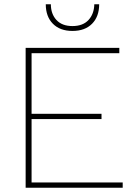

<svg xmlns="http://www.w3.org/2000/svg" viewBox="-20 -886 633 906"><path d="M101 0V-660H543V-635H129V-349H459V-324H129V-25H559V0ZM448 -866Q448 -808 414.5 -774Q381 -740 322 -740Q263 -740 229.5 -774Q196 -808 196 -866H220Q220 -820 246.5 -791.5Q273 -763 322 -763Q371 -763 397.5 -791.5Q424 -820 425 -866Z"/></svg>

Font: Work Sans ExtraLight
Style: Regular
Weight: 200
Designer: Wei Huang
Foundry: Wei Huang
Version: Version 2.010; ttfautohint (v1.8.3)